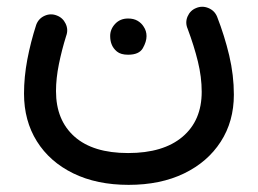

<svg xmlns="http://www.w3.org/2000/svg" viewBox="-20 -280 743 554"><path d="M351.1 253.4Q259.3 253.4 191.4 220.2Q123.5 187 86.4 127.7Q49.3 68.4 49.3 -9.8Q49.3 -57.6 58.8 -108.2Q68.4 -158.7 84.5 -208.5Q91.3 -226.6 108.6 -234.4Q126 -242.2 143.6 -235.4Q161.1 -229 169.4 -211.7Q177.7 -194.3 170.9 -176.3Q158.2 -135.7 149.9 -94.7Q141.6 -53.7 141.6 -17.1Q141.6 66.9 195.1 114.3Q248.5 161.6 349.6 161.6Q451.2 161.6 506.6 114.7Q562 67.9 562 -15.1Q562 -57.6 551 -102.5Q540 -147.5 521.5 -196.8Q513.7 -214.8 521.2 -232.4Q528.8 -250 545.9 -256.8Q563.5 -264.2 581.3 -256.8Q599.1 -249.5 606.4 -231.9Q627.9 -176.8 641.4 -119.9Q654.8 -63 654.8 -6.8Q654.8 70.3 616.9 128.9Q579.1 187.5 511 220.5Q442.9 253.4 351.1 253.4ZM297.9 -176.3Q297.9 -195.8 312.3 -211.2Q326.7 -226.6 349.6 -226.6Q365.7 -226.6 377 -220Q388.2 -213.4 394.5 -203.1Q402.8 -190.9 402.8 -175.8Q402.8 -159.7 392.1 -140.9Q381.3 -122.1 349.6 -122.1Q328.6 -122.1 317.4 -131.3Q306.2 -140.6 301.8 -152.8Q297.9 -163.1 297.9 -176.3Z"/></svg>

Font: Mikhak Medium
Style: Regular
Weight: 500
Designer: Amin Abedi
Version: Version 3.3